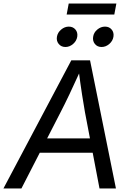

<svg xmlns="http://www.w3.org/2000/svg" viewBox="-41 -1070 748 1090"><path d="M-21.5 0 363.8 -727.5H470.2L617.2 0H523.9L441.4 -432.6Q435.1 -468.3 425.3 -530Q415.5 -591.8 403.8 -684.1H422.4Q382.3 -595.7 353 -534.2Q323.7 -472.7 302.7 -432.6L80.6 0ZM145.5 -203.1 158.7 -284.2H530.8L517.6 -203.1ZM535.6 -803.2Q511.7 -803.2 497.8 -820.3Q483.9 -837.4 487.8 -861.3Q491.2 -885.3 511.2 -902.1Q531.2 -918.9 555.2 -918.9Q579.1 -918.9 593 -902.1Q606.9 -885.3 603 -861.3Q599.1 -837.4 579.3 -820.3Q559.6 -803.2 535.6 -803.2ZM330.6 -803.2Q306.6 -803.2 292.5 -820.3Q278.3 -837.4 282.2 -861.3Q286.1 -885.3 306.2 -902.1Q326.2 -918.9 349.6 -918.9Q373.5 -918.9 387.5 -902.1Q401.4 -885.3 397.5 -861.3Q393.6 -837.4 373.8 -820.3Q354 -803.2 330.6 -803.2ZM619.6 -1049.8 607.9 -987.3H337.4L349.1 -1049.8Z"/></svg>

Font: Inter 16pt
Style: Italic
Weight: 400
Italic angle: -9.3988°
Version: Version 4.001;git-66647c0bb